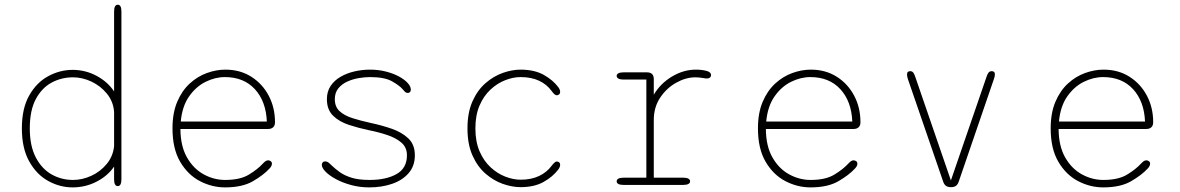

<svg xmlns="http://www.w3.org/2000/svg" viewBox="-20 -782 4992 812"><path d="M478 5Q462.5 5 462.5 -24V-77.5Q435 -37.5 388 -13.5Q341 10.5 287 10.5Q233.5 10.5 184.2 -16.5Q135 -43.5 103.8 -99Q72.5 -154.5 72.5 -239Q72.5 -324 103.8 -378.8Q135 -433.5 184.2 -460Q233.5 -486.5 287 -486.5Q341 -486.5 388 -461.5Q435 -436.5 462.5 -395.5V-733.5Q462.5 -747.5 466.5 -754.8Q470.5 -762 478 -762Q493.5 -762 493.5 -733.5V-24Q493.5 5 478 5ZM462.5 -163.5V-309.5Q459 -353 432.2 -385.8Q405.5 -418.5 367 -436.8Q328.5 -455 288.5 -455Q240 -455 198.5 -432.8Q157 -410.5 131.5 -363Q106 -315.5 106 -239Q106 -164.5 131.5 -116Q157 -67.5 198.5 -44.2Q240 -21 288.5 -21Q328.5 -21 366.8 -38.8Q405 -56.5 431.5 -88.8Q458 -121 462.5 -163.5Z M932 10.5Q876.5 10.5 825.5 -16Q774.5 -42.5 742 -97.8Q709.5 -153 709.5 -239Q709.5 -304.5 729.5 -351.5Q749.5 -398.5 782.5 -428.8Q815.5 -459 855 -473.2Q894.5 -487.5 933 -487.5Q995.5 -487.5 1042.8 -457.5Q1090 -427.5 1116.5 -377.2Q1143 -327 1143 -265Q1143 -251 1135.2 -243.8Q1127.5 -236.5 1114 -236.5H743Q743.5 -164 770.8 -116.2Q798 -68.5 841.2 -44.8Q884.5 -21 932 -21Q996 -21 1033 -43.8Q1070 -66.5 1091 -89.5Q1097.5 -96.5 1102.8 -100.2Q1108 -104 1114 -104Q1120 -104 1125 -100.2Q1130 -96.5 1130 -90Q1130 -85 1127.5 -79.8Q1125 -74.5 1119.5 -69Q1095 -42 1050 -15.8Q1005 10.5 932 10.5ZM744.5 -268H1108.5Q1105 -353.5 1058 -404.8Q1011 -456 931 -456Q890 -456 849.2 -435.8Q808.5 -415.5 779.5 -374Q750.5 -332.5 744.5 -268Z M1541.5 10.5Q1502 10.5 1465.8 0.8Q1429.5 -9 1401.5 -24Q1373.5 -39 1357.2 -55.5Q1341 -72 1341 -85Q1341 -91 1344.8 -95.2Q1348.5 -99.5 1355 -99.5Q1362.5 -99.5 1368 -95.5Q1373.5 -91.5 1382.5 -82.5Q1398 -67.5 1417.8 -53.5Q1437.5 -39.5 1467.5 -30.2Q1497.5 -21 1543 -21Q1613 -21 1657 -45.8Q1701 -70.5 1701 -125.5Q1701 -158 1678.5 -178Q1656 -198 1619.2 -210.5Q1582.5 -223 1539.5 -231.5Q1496.5 -240.5 1455.8 -253.8Q1415 -267 1388.8 -292.5Q1362.5 -318 1362.5 -362.5Q1362.5 -395 1378.2 -418.5Q1394 -442 1420.2 -457.2Q1446.5 -472.5 1479 -480Q1511.5 -487.5 1545 -487.5Q1580.5 -487.5 1611.8 -479.5Q1643 -471.5 1666.8 -458.8Q1690.5 -446 1704 -431.2Q1717.5 -416.5 1717.5 -403Q1717.5 -397 1714.2 -393Q1711 -389 1705 -389Q1698.5 -389 1694.5 -392.2Q1690.5 -395.5 1683.5 -404Q1670 -420 1638.2 -438Q1606.5 -456 1545 -456Q1523.5 -456 1497.8 -451.8Q1472 -447.5 1448.8 -437Q1425.5 -426.5 1410.8 -408.2Q1396 -390 1396 -362.5Q1396 -330.5 1416 -312Q1436 -293.5 1470.2 -282.5Q1504.5 -271.5 1548 -262Q1593 -252.5 1636 -237.8Q1679 -223 1706.8 -196.8Q1734.5 -170.5 1734.5 -125.5Q1734.5 -80 1708.2 -49.8Q1682 -19.5 1638.2 -4.5Q1594.5 10.5 1541.5 10.5Z M2181.5 9.5Q2146 9.5 2106.8 -4.2Q2067.5 -18 2033.5 -47.5Q1999.5 -77 1978.2 -124.5Q1957 -172 1957 -239Q1957 -306 1978.2 -353.5Q1999.5 -401 2033.5 -430.5Q2067.5 -460 2106.8 -473.8Q2146 -487.5 2181.5 -487.5Q2239.5 -487.5 2278.8 -465.8Q2318 -444 2341 -413.5Q2345.5 -407.5 2347.2 -402.5Q2349 -397.5 2349 -393.5Q2349 -386.5 2344.5 -382.8Q2340 -379 2335 -379Q2330 -379 2324.8 -383.5Q2319.5 -388 2313 -397Q2293 -425 2260 -440.5Q2227 -456 2181.5 -456Q2150.5 -456 2117 -443Q2083.5 -430 2054.8 -403.5Q2026 -377 2008.2 -336Q1990.5 -295 1990.5 -239Q1990.5 -183 2008.2 -142Q2026 -101 2054.8 -74.5Q2083.5 -48 2117 -35Q2150.5 -22 2181.5 -22Q2227 -22 2260 -37.8Q2293 -53.5 2313 -81Q2319.5 -89.5 2324.8 -94.2Q2330 -99 2335 -99Q2340 -99 2344.5 -95.5Q2349 -92 2349 -85Q2349 -80.5 2347 -75.5Q2345 -70.5 2341 -65Q2318 -34.5 2278.8 -12.5Q2239.5 9.5 2181.5 9.5Z M2745 -30.5H2870Q2884 -30.5 2891.2 -26.5Q2898.5 -22.5 2898.5 -15Q2898.5 -8 2891.2 -4Q2884 0 2870 0H2616.5Q2602.5 0 2595.2 -4Q2588 -8 2588 -15Q2588 -22.5 2595.2 -26.5Q2602.5 -30.5 2616.5 -30.5H2713.5V-445.5H2616.5Q2602.5 -445.5 2595.2 -449.8Q2588 -454 2588 -461Q2588 -468 2595.2 -472Q2602.5 -476 2616.5 -476H2716.5Q2730.5 -476 2737.8 -468.8Q2745 -461.5 2745 -447.5V-381.5Q2773 -429 2821.8 -458.2Q2870.5 -487.5 2923 -487.5Q2947 -487.5 2967 -482.5Q2987 -477.5 2987 -464.5Q2987 -457.5 2982.2 -453.8Q2977.5 -450 2969.5 -450Q2967 -450 2963 -450.5Q2959 -451 2953.5 -452Q2946 -453.5 2937.2 -454.2Q2928.5 -455 2920.5 -455Q2880.5 -455 2839.8 -432.2Q2799 -409.5 2772 -369Q2745 -328.5 2745 -275Z M3408 10.5Q3352.5 10.5 3301.5 -16Q3250.5 -42.5 3218 -97.8Q3185.5 -153 3185.5 -239Q3185.5 -304.5 3205.5 -351.5Q3225.5 -398.5 3258.5 -428.8Q3291.5 -459 3331 -473.2Q3370.5 -487.5 3409 -487.5Q3471.5 -487.5 3518.8 -457.5Q3566 -427.5 3592.5 -377.2Q3619 -327 3619 -265Q3619 -251 3611.2 -243.8Q3603.5 -236.5 3590 -236.5H3219Q3219.5 -164 3246.8 -116.2Q3274 -68.5 3317.2 -44.8Q3360.5 -21 3408 -21Q3472 -21 3509 -43.8Q3546 -66.5 3567 -89.5Q3573.5 -96.5 3578.8 -100.2Q3584 -104 3590 -104Q3596 -104 3601 -100.2Q3606 -96.5 3606 -90Q3606 -85 3603.5 -79.8Q3601 -74.5 3595.5 -69Q3571 -42 3526 -15.8Q3481 10.5 3408 10.5ZM3220.5 -268H3584.5Q3581 -353.5 3534 -404.8Q3487 -456 3407 -456Q3366 -456 3325.2 -435.8Q3284.5 -415.5 3255.5 -374Q3226.5 -332.5 3220.5 -268Z M4001 9.5Q3988.5 9.5 3980.8 4Q3973 -1.5 3969 -13.5L3819.5 -448Q3816 -459 3816 -467Q3816 -475 3819.8 -478Q3823.5 -481 3829 -481Q3837.5 -481 3842 -475.5Q3846.5 -470 3850.5 -458L4001.5 -19L4152.5 -458Q4156.5 -470 4161.2 -475.5Q4166 -481 4174.5 -481Q4180 -481 4183.8 -478Q4187.5 -475 4187.5 -467Q4187.5 -458.5 4183.5 -448L4034.5 -13.5Q4030.5 -1.5 4022.8 4Q4015 9.5 4002 9.5Z M4646 10.5Q4590.5 10.5 4539.5 -16Q4488.5 -42.5 4456 -97.8Q4423.5 -153 4423.5 -239Q4423.5 -304.5 4443.5 -351.5Q4463.5 -398.5 4496.5 -428.8Q4529.5 -459 4569 -473.2Q4608.5 -487.5 4647 -487.5Q4709.5 -487.5 4756.8 -457.5Q4804 -427.5 4830.5 -377.2Q4857 -327 4857 -265Q4857 -251 4849.2 -243.8Q4841.5 -236.5 4828 -236.5H4457Q4457.5 -164 4484.8 -116.2Q4512 -68.5 4555.2 -44.8Q4598.5 -21 4646 -21Q4710 -21 4747 -43.8Q4784 -66.5 4805 -89.5Q4811.5 -96.5 4816.8 -100.2Q4822 -104 4828 -104Q4834 -104 4839 -100.2Q4844 -96.5 4844 -90Q4844 -85 4841.5 -79.8Q4839 -74.5 4833.5 -69Q4809 -42 4764 -15.8Q4719 10.5 4646 10.5ZM4458.5 -268H4822.5Q4819 -353.5 4772 -404.8Q4725 -456 4645 -456Q4604 -456 4563.2 -435.8Q4522.5 -415.5 4493.5 -374Q4464.5 -332.5 4458.5 -268Z"/></svg>

Font: Sono ExtraLight
Style: Regular
Weight: 200
Designer: Tyler Finck
Foundry: Tyler Finck
Version: Version 2.112